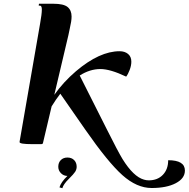

<svg xmlns="http://www.w3.org/2000/svg" viewBox="-20 -762 998 1015"><path d="M288.1 119.6Q288.1 97.7 301.5 84.2Q314.9 70.8 336.4 70.8Q358.4 70.8 371.8 84.2Q385.3 97.7 385.3 119.6Q385.3 133.3 377.4 146Q370.1 157.7 342.8 184.8Q315.4 211.9 309.6 232.9L294.4 228.5Q301.8 201.7 336.4 168Q316.4 168 302.2 153.6Q288.1 139.2 288.1 119.6ZM430.2 -77.6 298.8 -266.6Q275.4 -236.3 252.9 -199.7L207 -5.4Q205.6 0 197.3 0H150.4Q83.5 0 83.5 -10.7Q83.5 -11.2 83.7 -13.2Q84 -15.1 84 -15.6L191.9 -636.7Q201.2 -688.5 201.2 -711.4Q201.2 -721.2 199 -726.1Q196.8 -731 194.1 -731.7Q191.4 -732.4 185.1 -732.4H184.6L186 -742.2H262.2Q316.4 -742.2 337.4 -724.9Q358.4 -707.5 358.4 -674.8Q358.4 -662.1 356 -646.7Q353.5 -631.3 348.6 -609.6Q343.8 -587.9 341.8 -577.1L267.1 -260.7Q314.5 -328.1 381.8 -385.7Q506.3 -491.2 612.3 -491.2Q639.6 -491.2 657 -476.8Q674.3 -462.4 674.3 -436Q674.3 -415.5 665.5 -392.3Q656.7 -369.1 647 -356.9Q563 -397 510.7 -397Q455.1 -397 401.4 -362.8L544.4 -79.1Q603.5 39.1 627.9 79.1Q685.5 171.9 740.7 187.5Q753.4 191.4 766.6 191.4Q813 191.4 841.1 162.1Q869.1 132.8 869.1 85Q957.5 85 957.5 139.6Q957.5 181.2 909.2 206.5Q860.8 231.9 781.7 231.9Q703.1 231.9 626.7 163.6Q550.3 95.2 430.2 -77.6Z"/></svg>

Font: QumpellkaNo12
Style: Regular
Weight: 500
Designer: gluk (gluksza@wp.pl)
Foundry: gluk (gluksza@wp.pl)
Version: Version 00.480